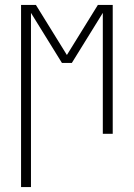

<svg xmlns="http://www.w3.org/2000/svg" viewBox="-20 -540 540 775"><path d="M65 215V-520H125L250 -318L375 -520H435V0H395V-488L270 -286H230L105 -488V215Z"/></svg>

Font: Iosevka Curly Extralight
Style: Regular
Weight: 200
Monospace: yes
Designer: Belleve Invis
Foundry: Belleve Invis
Version: Version 22.1.2; ttfautohint (v1.8.4)